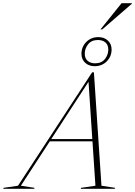

<svg xmlns="http://www.w3.org/2000/svg" viewBox="-98 -1175 840 1195"><path d="M533.5 -19 618 -6 616.5 0H404.5L406.5 -6L496 -19L477.5 -295.5H212L32 -19L116.5 -6L115 0H-77.5L-76 -6L14 -19L475.5 -725H486.5ZM221 -309.5H476.5L453 -666ZM514.5 -944Q550 -944 573.2 -922.8Q596.5 -901.5 596.5 -867Q596.5 -823.5 566.5 -793.2Q536.5 -763 491 -763Q455.5 -763 432.2 -784.2Q409 -805.5 409 -840Q409 -883.5 439 -913.8Q469 -944 514.5 -944ZM494 -781Q534.5 -781 555.2 -807.8Q576 -834.5 576 -866Q576 -895.5 558.2 -910.8Q540.5 -926 511.5 -926Q471 -926 450.2 -899.2Q429.5 -872.5 429.5 -841Q429.5 -812 447.2 -796.5Q465 -781 494 -781ZM527.5 -992 658.5 -1155H723V-1152L538.5 -992Z"/></svg>

Font: Newsreader 72pt ExtraLight
Style: Italic
Weight: 275
Italic angle: -17°
Designer: Hugues Gentile
Foundry: Production Type
Version: Version 1.003; ttfautohint (v1.8.3)